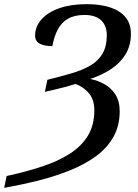

<svg xmlns="http://www.w3.org/2000/svg" viewBox="-41 -744 666 924"><path d="M-9 103Q84 83 161 57.5Q238 32 294.5 -4Q351 -40 382 -91Q413 -142 413 -213Q413 -263 388 -294Q363 -325 322 -340Q301 -333 275 -326Q249 -319 223 -313Q197 -307 175 -302L187 -360Q252 -376 304.5 -391.5Q357 -407 395 -429.5Q433 -452 453 -487Q473 -522 473 -575Q473 -620 446 -646Q419 -672 365 -672Q317 -672 285.5 -653.5Q254 -635 236.5 -601Q219 -567 211 -522Q174 -522 151 -533.5Q128 -545 128 -573Q128 -616 158.5 -650.5Q189 -685 244.5 -704.5Q300 -724 376 -724Q443 -724 490.5 -708Q538 -692 563.5 -660.5Q589 -629 589 -581Q589 -526 564 -484Q539 -442 495 -412.5Q451 -383 393 -364Q429 -357 461.5 -339Q494 -321 514.5 -289Q535 -257 535 -209Q535 -138 504.5 -84.5Q474 -31 420.5 8Q367 47 296.5 75.5Q226 104 145 124.5Q64 145 -21 160Z"/></svg>

Font: ET Text
Style: Italic
Weight: 470
Italic angle: -12°
Designer: Monotype Design Team
Foundry: Monotype Imaging Inc.
Version: Version 2.009